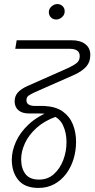

<svg xmlns="http://www.w3.org/2000/svg" viewBox="-20 -708 467 944"><path d="M169 216Q102 216 70 177Q38 138 38 77Q38 35 58 -10.5Q78 -56 121 -96.5Q164 -137 232 -163L257 -135Q198 -114 159.5 -79Q121 -44 102.5 -3.5Q84 37 84 75Q84 120 105 147.5Q126 175 172 175Q215 175 245 148Q275 121 291 79Q307 37 307 -9Q307 -55 290 -91.5Q273 -128 235 -141Q224 -146 208.5 -148Q193 -150 176 -150H124Q89 -150 70.5 -166Q52 -182 52 -210Q52 -236 68.5 -254Q85 -272 117 -286L318 -375Q347 -389 359.5 -400.5Q372 -412 372 -432Q372 -468 323 -468H55L62 -510H333Q375 -510 399.5 -491Q424 -472 424 -438Q424 -403 404 -380.5Q384 -358 345 -340L150 -254Q133 -246 121.5 -238.5Q110 -231 110 -215Q110 -188 151 -187H198Q255 -184 289 -159.5Q323 -135 338.5 -96Q354 -57 354 -11Q354 32 342 72.5Q330 113 306 145.5Q282 178 247.5 197Q213 216 169 216ZM257 -612Q241 -612 230.5 -622.5Q220 -633 220 -649Q220 -659 225.5 -667.5Q231 -676 241 -682Q251 -688 262 -688Q277 -688 287.5 -678Q298 -668 298 -653Q298 -640 291.5 -631Q285 -622 275.5 -617Q266 -612 257 -612Z"/></svg>

Font: MuseoModerno Thin ExtraLight
Style: Italic
Weight: 250
Italic angle: -9°
Version: Version 1.003